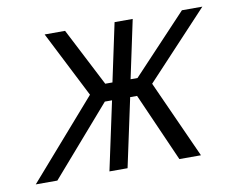

<svg xmlns="http://www.w3.org/2000/svg" viewBox="-61 -578 803 657"><g transform="rotate(-10 340.0 -250.0)"><path d="M375 -500 332 -298H307L203 -500H132L249 -270L13 0H88L295 -238H320L269 0H332L383 -238H407L512 0H587L465 -270L680 -500H609L419 -298H395L438 -500Z"/></g></svg>

Font: LT Wave Mono Light
Style: Italic
Weight: 300
Designer: Daniel Lyons
Version: Version 2.5 (Glyphs App)